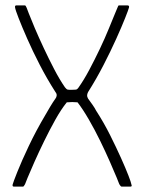

<svg xmlns="http://www.w3.org/2000/svg" viewBox="-20 -693 535 713"><path d="M307 -351Q304 -345 303.5 -339.5Q303 -334 307 -327Q315 -316 323.5 -304Q332 -292 337 -282Q366 -237 389 -191Q412 -145 429.5 -106Q447 -67 457 -41Q467 -15 468 -8Q470 -3 468.5 -1.5Q467 0 464 0H431Q430 0 428 -2Q426 -4 423 -9Q423 -10 413.5 -33Q404 -56 388 -92.5Q372 -129 352 -170Q332 -211 310 -249Q288 -287 268 -313Q259 -314 248.5 -314Q238 -314 228 -313Q207 -287 185.5 -248.5Q164 -210 144 -169Q124 -128 108 -92Q92 -56 82.5 -33Q73 -10 73 -9Q70 -4 68.5 -2Q67 0 65 0H32Q29 0 27.5 -1.5Q26 -3 27 -8Q29 -16 44.5 -55Q60 -94 87 -151Q114 -208 149 -267Q157 -281 166.5 -297Q176 -313 186 -327Q190 -332 190.5 -338.5Q191 -345 186 -351Q154 -401 127.5 -452.5Q101 -504 81 -549.5Q61 -595 49 -626Q37 -657 36 -665Q35 -669 36.5 -671Q38 -673 40 -673H72Q74 -673 75.5 -671Q77 -669 79 -664Q79 -664 87 -643Q95 -622 109.5 -588Q124 -554 142.5 -514.5Q161 -475 181 -436.5Q201 -398 221 -369Q223 -367 226 -363.5Q229 -360 233 -360Q240 -359 246 -359.5Q252 -360 259 -360Q263 -360 265.5 -361.5Q268 -363 271 -367Q291 -395 311.5 -433.5Q332 -472 351 -512Q370 -552 384 -586.5Q398 -621 407 -642.5Q416 -664 416 -664Q418 -669 419 -671Q420 -673 422 -673H453Q457 -673 458.5 -671Q460 -669 459 -665Q457 -657 444.5 -625.5Q432 -594 411.5 -548.5Q391 -503 364.5 -451.5Q338 -400 307 -351Z"/></svg>

Font: Glory ExtraLight
Style: Regular
Weight: 250
Version: Version 1.011